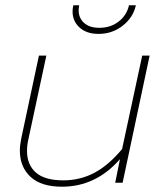

<svg xmlns="http://www.w3.org/2000/svg" viewBox="-20 -690 613 725"><path d="M254 -647Q254 -658 257 -670H279Q277 -658 277 -651Q277 -622 297.5 -603.5Q318 -585 355 -585Q398 -585 428.5 -609Q459 -633 467 -670H493Q483 -624 443.5 -593Q404 -562 352 -562Q307 -562 280.5 -586Q254 -610 254 -647ZM55 -121Q55 -141 60 -166L127 -480H155L88 -168Q82 -143 82 -120Q82 -68 115.5 -38.5Q149 -9 219 -9Q282 -9 335.5 -37Q389 -65 441 -127L517 -480H545L443 0H415L433 -89Q342 15 214 15Q135 15 95 -22.5Q55 -60 55 -121Z"/></svg>

Font: Prompt Thin
Style: Italic
Weight: 250
Italic angle: -12°
Designer: Katatrad Team
Foundry: CadsonDemak
Version: Version 1.001